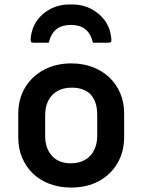

<svg xmlns="http://www.w3.org/2000/svg" viewBox="-20 -832 640 863"><path d="M299 -720Q259 -720 234.5 -701.5Q210 -683 199 -640Q182 -640 165.5 -640Q149 -640 132 -640Q122 -640 119.5 -644Q117 -648 118 -662Q123 -707 146.5 -740Q170 -773 208 -792.5Q246 -812 292 -812H306Q351 -812 389 -792.5Q427 -773 451 -740Q475 -707 480 -662Q482 -648 479 -644Q476 -640 466 -640Q448 -640 431.5 -640Q415 -640 398 -640Q387 -683 362.5 -701.5Q338 -720 299 -720ZM300 -547Q353 -547 396.5 -530.5Q440 -514 471.5 -484Q503 -454 520.5 -413Q538 -372 538 -322V-217Q538 -149 507.5 -97.5Q477 -46 423.5 -17.5Q370 11 300 11Q247 11 203 -5.5Q159 -22 128 -52Q97 -82 79.5 -123Q62 -164 62 -214V-319Q62 -387 92.5 -438Q123 -489 177 -518Q231 -547 300 -547ZM303 -438Q264 -438 237.5 -422.5Q211 -407 197 -379.5Q183 -352 183 -314V-221Q183 -192 191.5 -168.5Q200 -145 216 -129Q230 -114 251 -106Q272 -98 297 -98Q336 -98 362.5 -113.5Q389 -129 403 -157Q417 -185 417 -222V-315Q417 -347 409 -370Q401 -393 386 -409Q371 -423 350.5 -430.5Q330 -438 303 -438Z"/></svg>

Font: Recursive SemiBold
Style: Regular
Weight: 600
Version: Version 1.085